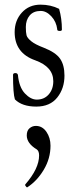

<svg xmlns="http://www.w3.org/2000/svg" viewBox="-20 -445 310 825"><path d="M136 13Q75 13 44 -18Q36 -43 36 -123Q36 -131 46 -131Q55 -131 57 -123Q62 -70 87 -43.5Q112 -17 138 -17Q170 -17 189.5 -39.5Q209 -62 209 -96Q209 -158 131 -186Q43 -217 43 -307Q43 -357 74 -391Q105 -425 154 -425Q198 -425 234 -407Q246 -365 246 -318Q246 -312 237 -312Q231 -312 228 -314Q225 -316 226 -319Q222 -352 200.5 -375Q179 -398 155 -398Q124 -398 107.5 -378.5Q91 -359 91 -329Q91 -305 94 -293.5Q97 -282 114 -268Q131 -254 168 -240Q219 -220 238 -193Q257 -166 257 -120Q257 -65 226 -26Q195 13 136 13ZM97 360Q96 361 93 358Q90 355 88.5 352Q87 349 89 347Q148 279 148 223Q148 204 138 197Q95 171 95 137Q95 116 107 106Q119 96 134 96Q162 96 179.5 121.5Q197 147 197 181Q197 236 168 284.5Q139 333 97 360Z"/></svg>

Font: Junicode Cond Light
Style: Regular
Weight: 300
Width: 3
Designer: Peter S. Baker
Version: Version 2.201